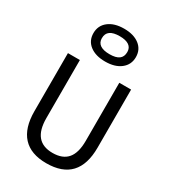

<svg xmlns="http://www.w3.org/2000/svg" viewBox="-231 -1081 1077 1211"><g transform="rotate(30 307.0 -475.5)"><path d="M307 -61Q380 -61 415.5 -103Q451 -145 451 -232V-655H537V-232Q537 -109 479 -47Q421 15 305 15Q192 15 134.5 -47.5Q77 -110 77 -232V-655H164V-232Q164 -146 199.5 -103.5Q235 -61 307 -61ZM461 -847Q461 -792 419 -759Q377 -726 306 -726Q236 -726 194.5 -758Q153 -790 153 -845Q153 -900 195 -933Q237 -966 308 -966Q378 -966 419.5 -934Q461 -902 461 -847ZM215 -844Q215 -812 238.5 -796Q262 -780 307 -780Q353 -780 375.5 -796.5Q398 -813 398 -848Q398 -879 375 -895Q352 -911 307 -911Q261 -911 238 -894.5Q215 -878 215 -844Z"/></g></svg>

Font: Intel One Mono
Style: Regular
Weight: 400
Monospace: yes
Designer: Fred Shallcrass
Foundry: Frere-Jones Type LLC
Version: Version 1.400;hotconv 1.1.0;makeotfexe 2.6.0;FJTRelease1.4